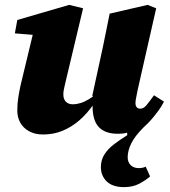

<svg xmlns="http://www.w3.org/2000/svg" viewBox="-20 -536 697 788"><path d="M157 16Q123 16 99 2.5Q75 -11 63 -33Q51 -55 51 -82Q51 -110 55 -135.5Q59 -161 64 -184L121 -421L164 -389L41 -399L51 -454L264 -516L321 -502L251 -208Q248 -195 245.5 -184.5Q243 -174 241.5 -165.5Q240 -157 240 -148Q240 -129 250.5 -118.5Q261 -108 278 -108Q294 -108 310.5 -113Q327 -118 345 -129Q363 -140 383 -156L391 -108H364Q337 -69 305 -41.5Q273 -14 236 1Q199 16 157 16ZM489 232Q442 232 418 208.5Q394 185 394 150Q394 121 408.5 98Q423 75 448 56Q473 37 502 19V-20L527 3Q503 9 491.5 11Q480 13 463 13Q412 13 386 -14Q360 -41 360 -99Q360 -107 361 -116.5Q362 -126 364 -135L359 -144L402 -342Q409 -376 416 -410.5Q423 -445 430 -480L586 -516L621 -502L545 -167Q542 -150 539 -136.5Q536 -123 536 -113Q536 -102 541 -96Q546 -90 556 -90Q569 -90 580.5 -103.5Q592 -117 612 -145L653 -119Q644 -101 631 -83Q618 -65 603 -47.5Q588 -30 569 -13Q533 23 518.5 53Q504 83 504 109Q504 130 516.5 142Q529 154 550 154Q557 154 564.5 152.5Q572 151 578 148L596 188Q578 204 551.5 218Q525 232 489 232Z"/></svg>

Font: Source Serif 4 Black
Style: Italic
Weight: 900
Italic angle: -12°
Designer: Frank Grießhammer
Foundry: Adobe Systems Incorporated
Version: Version 4.004;hotconv 1.0.116;makeotfexe 2.5.65601